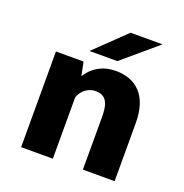

<svg xmlns="http://www.w3.org/2000/svg" viewBox="-128 -827 906 943"><g transform="rotate(20 325.0 -356.0)"><path d="M82.9 0V-500H227.3L248.7 -393.4V0ZM405.7 0V-277.6Q405.7 -315.6 398.1 -339Q390.4 -362.4 374.6 -373.1Q358.7 -383.9 334.1 -383.9Q315.4 -383.9 299.8 -377Q284.1 -370.2 272.2 -358.4Q260.2 -346.6 253 -332Q245.8 -317.3 243.9 -302L211.4 -320Q211.4 -353.4 222.5 -387Q233.6 -420.7 256.2 -448.9Q278.9 -477.1 313.3 -494.1Q347.6 -511.1 394.2 -511.1Q432.9 -511.1 465.1 -499.1Q497.4 -487.1 521.4 -461.9Q545.4 -436.7 558.5 -397.3Q571.6 -357.9 571.6 -303.1V0ZM382.5 -558.7H236.9L395.9 -712H562.8Z"/></g></svg>

Font: Trispace Thin
Style: Regular
Weight: 100
Designer: Tyler Finck
Foundry: Etcetera Type Company
Version: Version 1.210